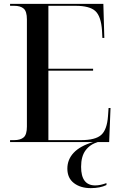

<svg xmlns="http://www.w3.org/2000/svg" viewBox="-20 -734 626 992"><path d="M32 0V-10H53Q86 -10 102.5 -24.5Q119 -39 119 -80V-634Q119 -675 102.5 -689.5Q86 -704 53 -704H32V-714H514L519 -538H509L507 -577Q502 -650 472.5 -677Q443 -704 370 -704H230V-379H461V-369H230V-10H398Q473 -10 503 -37Q533 -64 538 -134L541 -176H551L544 0ZM449 238Q396 238 362 212Q328 186 328 137Q328 90 361 55Q394 20 461 0H485Q445 12 422 43Q399 74 399 128Q399 224 472 224Q498 224 530 212V222Q497 238 449 238Z"/></svg>

Font: Noto Serif Display SemiCondensed Medium
Style: Regular
Weight: 500
Width: 4
Designer: Monotype Design Team
Foundry: Monotype Imaging Inc.
Version: Version 2.009